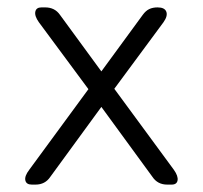

<svg xmlns="http://www.w3.org/2000/svg" viewBox="-20 -499 548 519"><path d="M66 0Q51 0 48.5 -11.5Q46 -23 59 -40L219 -258L85 -439Q73 -456 75.5 -467.5Q78 -479 92 -479H102Q128 -479 142 -459L254 -306L366 -459Q374 -470 383.5 -474.5Q393 -479 406 -479Q425 -479 429.5 -467.5Q434 -456 422 -439L289 -259L450 -40Q462 -23 460 -11.5Q458 0 444 0H432Q406 0 392 -21L254 -210L116 -21Q102 0 76 0Z"/></svg>

Font: Zen Maru Gothic
Style: Regular
Weight: 400
Designer: Yoshimichi Ohira
Foundry: Positype
Version: Version 1.002